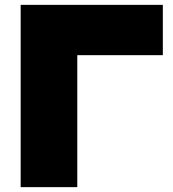

<svg xmlns="http://www.w3.org/2000/svg" viewBox="-20 -770 710 790"><path d="M65 -750V0H298V-543H650V-750Z"/></svg>

Font: Bounded ExtBd
Style: Regular
Weight: 800
Designer: Vlad Churkin
Version: Version 3.0